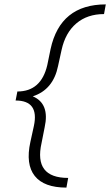

<svg xmlns="http://www.w3.org/2000/svg" viewBox="-20 -731 501 873"><path d="M210 -508Q254 -711 461 -711L453 -667Q377 -667 327 -624.5Q277 -582 260 -504L244 -431Q222 -323 129 -293Q207 -260 183 -152L169 -81Q133 78 290 78L282 122Q180 122 138 69Q96 16 118 -85L134 -158Q159 -274 51 -274L59 -315Q167 -315 195 -435Z"/></svg>

Font: EauTestText Semilight
Style: Italic
Weight: 300
Italic angle: -12°
Designer: Christian Thalmann (Catharsis Fonts)
Version: Version 0.001;PS 000.001;hotconv 1.0.88;makeotf.lib2.5.64775